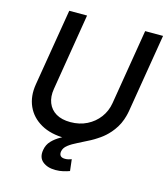

<svg xmlns="http://www.w3.org/2000/svg" viewBox="-133 -831 996 1143"><g transform="rotate(15 364.5 -259.5)"><path d="M323.7 11.2Q234.9 11.2 174.1 -23.2Q113.3 -57.6 86.4 -117.4Q59.6 -177.2 72.3 -253.4L150.9 -727.5H260.7L183.1 -254.9Q174.8 -205.6 189.7 -168Q204.6 -130.4 239.7 -109.6Q274.9 -88.9 328.1 -88.9Q384.8 -88.9 429.9 -111.6Q475.1 -134.3 504.4 -173.6Q533.7 -212.9 542 -262.7L618.7 -727.5H729L649.4 -246.1Q637.2 -169.9 592.3 -111.8Q547.4 -53.7 478.5 -21.2Q409.7 11.2 323.7 11.2ZM316.4 209.5Q266.1 209.5 236.6 184.8Q207 160.2 215.3 112.8Q220.7 79.6 242.9 56.2Q265.1 32.7 298.1 14.6Q331.1 -3.4 369.6 -20Q408.2 -36.6 447.3 -55.9Q486.3 -75.2 520.5 -100.8Q554.7 -126.5 578.9 -162.6Q603 -198.7 611.8 -250L649.4 -246.1Q638.7 -183.1 611.6 -139.4Q584.5 -95.7 548.6 -66.4Q512.7 -37.1 474.6 -16.8Q436.5 3.4 402.8 19.8Q369.1 36.1 346.7 53.5Q324.2 70.8 320.3 94.7Q317.9 111.8 326.2 121.1Q334.5 130.4 354.5 130.4Q365.7 130.4 376 127.7Q386.2 125 394 122.1L402.3 192.9Q385.7 199.2 363.8 204.3Q341.8 209.5 316.4 209.5Z"/></g></svg>

Font: Inter 20pt Medium
Style: Italic
Weight: 500
Italic angle: -9.3988°
Version: Version 4.001;git-66647c0bb